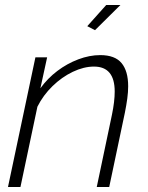

<svg xmlns="http://www.w3.org/2000/svg" viewBox="-20 -750 592 770"><path d="M122 -520H169L142 -396Q171 -436 210 -465.5Q249 -495 294 -512Q339 -529 382 -529Q441 -529 467.5 -497Q494 -465 494 -404Q494 -381 490.5 -355Q487 -329 481 -299L418 0H368L429 -290Q440 -343 440 -383Q440 -483 357 -483Q316 -483 272 -462Q228 -441 190.5 -404.5Q153 -368 130 -322L62 0H12ZM361 -629 330 -645 406 -730H463Z"/></svg>

Font: Raleway Light
Style: Italic
Weight: 300
Italic angle: -12°
Designer: Matt McInerney, Pablo Impallari, Rodrigo Fuenzalida
Foundry: Matt McInerney, Pablo Impallari, Rodrigo Fuenzalida
Version: Version 4.026